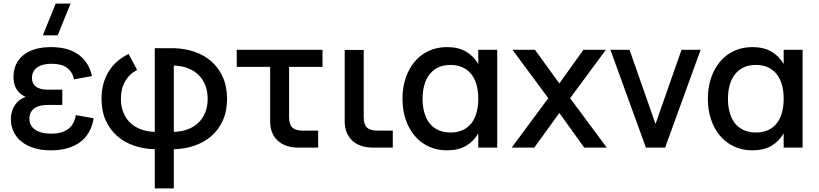

<svg xmlns="http://www.w3.org/2000/svg" viewBox="-20 -815 4521 1060"><path d="M298.5 -620H216.5L287.5 -795H369.5ZM261 15Q208.5 15 167.5 2.2Q126.5 -10.5 98.2 -33.5Q70 -56.5 55 -88Q40 -119.5 40 -157.5Q40 -180 46 -200Q52 -220 62.8 -235.8Q73.5 -251.5 88.5 -262.8Q103.5 -274 121.5 -280Q54.5 -310.5 54.5 -389.5Q54.5 -428.5 68.5 -459Q82.5 -489.5 109.2 -511Q136 -532.5 174.5 -543.8Q213 -555 262.5 -555Q302 -555 338.2 -546.8Q374.5 -538.5 404.2 -519.8Q434 -501 455.8 -470.5Q477.5 -440 488 -395L389 -377Q379 -419.5 349 -441.2Q319 -463 264.5 -463Q214 -463 185.2 -442.8Q156.5 -422.5 156.5 -384Q156.5 -353.5 178.5 -336.8Q200.5 -320 242.5 -320H324V-235.5H242.5Q221 -235.5 202.5 -231.2Q184 -227 170.8 -217.8Q157.5 -208.5 150 -194.2Q142.5 -180 142.5 -159.5Q142.5 -121 174 -99Q205.5 -77 264 -77Q320 -77 355 -101.8Q390 -126.5 398.5 -179.5L497 -162Q482 -73 420.5 -29Q359 15 261 15Z M834.5 9Q774 7.5 720.5 -10.8Q667 -29 627 -64Q587 -99 563.8 -150.2Q540.5 -201.5 540.5 -269.5Q540.5 -315.5 551.2 -353.8Q562 -392 581.8 -423Q601.5 -454 629 -477.5Q656.5 -501 690 -517L737 -429Q694.5 -407 671 -366.5Q647.5 -326 647.5 -269.5Q647.5 -227.5 661 -194Q674.5 -160.5 699 -137.2Q723.5 -114 758 -101Q792.5 -88 834.5 -87V-549H939.5Q1000 -547.5 1053.5 -529.2Q1107 -511 1147 -476Q1187 -441 1210.2 -389.2Q1233.5 -337.5 1233.5 -269.5Q1233.5 -201.5 1210.2 -150Q1187 -98.5 1147 -63.8Q1107 -29 1053.5 -10.8Q1000 7.5 939.5 9V225H834.5ZM939.5 -87Q981.5 -88 1016 -100.8Q1050.5 -113.5 1075 -137Q1099.5 -160.5 1113 -194Q1126.5 -227.5 1126.5 -269.5Q1126.5 -311.5 1113 -345.2Q1099.5 -379 1075 -402.5Q1050.5 -426 1016 -439Q981.5 -452 939.5 -453Z M1287 -540H1760.5V-446H1576V-169.5Q1576 -129 1593.5 -111.5Q1611 -94 1650.5 -94H1736.5V0H1627.5Q1591 0 1562 -10Q1533 -20 1512.8 -38.8Q1492.5 -57.5 1482 -84.5Q1471.5 -111.5 1471.5 -146V-446H1287Z M2148.5 0H2039.5Q2003 0 1973.8 -10Q1944.5 -20 1924.5 -38.8Q1904.5 -57.5 1893.8 -84.5Q1883 -111.5 1883 -146V-539.5H1988V-169.5Q1988 -129 2005.2 -111.5Q2022.5 -94 2062.5 -94H2148.5Z M2725 -540V0H2620.5V-78.5Q2595 -34.5 2552.8 -9.8Q2510.5 15 2447 15Q2392.5 15 2347.2 -6Q2302 -27 2269.8 -64.8Q2237.5 -102.5 2219.8 -154.8Q2202 -207 2202 -269.5Q2202 -333 2220 -385.5Q2238 -438 2270.2 -475.8Q2302.5 -513.5 2347.5 -534.2Q2392.5 -555 2447 -555Q2510.5 -555 2552.8 -530.2Q2595 -505.5 2620.5 -461.5V-540ZM2467 -456.5Q2428 -456.5 2399.2 -442.8Q2370.5 -429 2351.2 -404.2Q2332 -379.5 2322.5 -345.2Q2313 -311 2313 -269.5Q2313 -227 2322.8 -192.8Q2332.5 -158.5 2351.8 -134.2Q2371 -110 2399.8 -96.8Q2428.5 -83.5 2467 -83.5Q2506.5 -83.5 2535.2 -97Q2564 -110.5 2583 -135.2Q2602 -160 2611.2 -194.2Q2620.5 -228.5 2620.5 -269.5Q2620.5 -312.5 2610.8 -347Q2601 -381.5 2581.8 -405.8Q2562.5 -430 2533.8 -443.2Q2505 -456.5 2467 -456.5Z M2805 0 3007 -273 2809.5 -540H2933.5L3068 -354.5L3201 -540H3325L3127.5 -273L3330 0H3205.5L3068 -191.5L2929.5 0Z M3546 0 3350 -540H3455.5L3599 -130.5L3742.5 -540H3848L3652 0Z M4411 -540V0H4306.5V-78.5Q4281 -34.5 4238.8 -9.8Q4196.5 15 4133 15Q4078.5 15 4033.2 -6Q3988 -27 3955.8 -64.8Q3923.5 -102.5 3905.8 -154.8Q3888 -207 3888 -269.5Q3888 -333 3906 -385.5Q3924 -438 3956.2 -475.8Q3988.5 -513.5 4033.5 -534.2Q4078.5 -555 4133 -555Q4196.5 -555 4238.8 -530.2Q4281 -505.5 4306.5 -461.5V-540ZM4153 -456.5Q4114 -456.5 4085.2 -442.8Q4056.5 -429 4037.2 -404.2Q4018 -379.5 4008.5 -345.2Q3999 -311 3999 -269.5Q3999 -227 4008.8 -192.8Q4018.5 -158.5 4037.8 -134.2Q4057 -110 4085.8 -96.8Q4114.5 -83.5 4153 -83.5Q4192.5 -83.5 4221.2 -97Q4250 -110.5 4269 -135.2Q4288 -160 4297.2 -194.2Q4306.5 -228.5 4306.5 -269.5Q4306.5 -312.5 4296.8 -347Q4287 -381.5 4267.8 -405.8Q4248.5 -430 4219.8 -443.2Q4191 -456.5 4153 -456.5Z"/></svg>

Font: Vela Sans SemBd
Style: Regular
Weight: 600
Designer: Principal design: Mikhail Sharanda - project Manrope.
Design modification: Ravid Balaliev
Foundry: Mikhail Sharanda
Version: Version 1.001